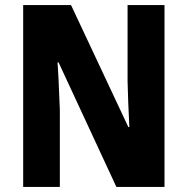

<svg xmlns="http://www.w3.org/2000/svg" viewBox="-20 -734 736 754"><path d="M626 0H437L210 -489H206Q210 -431 211.5 -385.5Q213 -340 215 -303V0H71V-714H259L484 -235H488Q485 -291 483.5 -333.5Q482 -376 481 -415V-714H626Z"/></svg>

Font: Noto Sans Gujarati UI Condensed ExtraBold
Style: Regular
Weight: 800
Width: 3
Designer: Jelle Bosma - Monotype Design Team, Universal Thirst
Foundry: Monotype Imaging Inc.
Version: Version 2.106; ttfautohint (v1.8.4.7-5d5b)